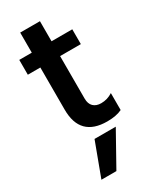

<svg xmlns="http://www.w3.org/2000/svg" viewBox="-223 -692 825 1010"><g transform="rotate(-30 189.5 -187.0)"><path d="M74 255 150 51H279L165 255ZM211 -417V-159Q211 -127 228 -110.5Q245 -94 275 -94Q313 -94 345 -115V-12Q310 5 255 5Q91 5 91 -161V-417H15V-507H91V-629H211V-507H337V-417Z"/></g></svg>

Font: Hind Semibold
Style: Regular
Weight: 600
Designer: Manushi Parikh, Satya Rajpurohit
Foundry: Indian Type Foundry
Version: Version 1.201;PS 1.0;hotconv 1.0.78;makeotf.lib2.5.61930; tt